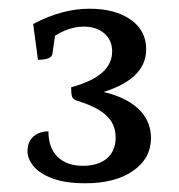

<svg xmlns="http://www.w3.org/2000/svg" viewBox="-20 -763 410 440"><path d="M176 -343Q130 -343 100.5 -354Q71 -365 57 -382Q43 -399 43 -416Q43 -431 49 -441Q55 -451 66 -456.5Q77 -462 91 -462Q91 -424 112 -403.5Q133 -383 170 -383Q205 -383 225 -400Q245 -417 245 -448Q245 -479 223 -499Q201 -519 154 -533Q147 -536 145 -542Q143 -548 143 -563Q191 -576 214 -596.5Q237 -617 237 -645Q237 -671 219 -686.5Q201 -702 172 -702Q150 -702 127.5 -692.5Q105 -683 84 -664L109 -701L100 -639Q99 -633 91 -629.5Q83 -626 67 -626L56 -708Q90 -726 122 -734.5Q154 -743 185 -743Q244 -743 279.5 -718Q315 -693 315 -650Q315 -614 287 -588.5Q259 -563 203 -548L204 -555Q263 -544 294.5 -516Q326 -488 326 -447Q326 -400 285 -371.5Q244 -343 176 -343Z"/></svg>

Font: Pitagon Serif
Style: Regular
Weight: 400
Designer: Travis Tran
Foundry: Pitagon
Version: Version 1.000;gftools[0.9.26]